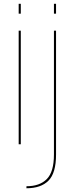

<svg xmlns="http://www.w3.org/2000/svg" viewBox="-20 -753 406 1002"><path d="M77.5 0H88.5V-593H77.5ZM77.5 -733V-681.5H88.5V-733ZM118 229.5Q193.5 229.5 233 189.8Q272.5 150 272.5 53.5V-593H261.5V53.5Q261.5 144 224.2 181.5Q187 219 118 219ZM261.5 -733V-681.5H272.5V-733Z"/></svg>

Font: Anybody Thin Thin
Style: Regular
Weight: 250
Version: Version 1.113;gftools[0.9.25]